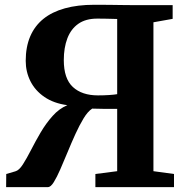

<svg xmlns="http://www.w3.org/2000/svg" viewBox="-20 -764 768 784"><path d="M5 0 5.5 -53.5 43 -64.5Q58 -68.5 73.5 -92.8Q89 -117 106.8 -151.8Q124.5 -186.5 146.2 -223.5Q168 -260.5 194.8 -290.5Q221.5 -320.5 255 -334.5Q199.5 -342 161.5 -368Q123.5 -394 104.2 -432.5Q85 -471 85 -515.5Q85 -572 103.2 -615Q121.5 -658 157 -686.8Q192.5 -715.5 244.8 -730Q297 -744.5 365 -744.5Q399.5 -744.5 425.2 -744.2Q451 -744 475.2 -743.5Q499.5 -743 529 -743H685V-687L606.5 -673V-65L690.5 -53.5V0H369.5V-53.5L458.5 -65V-319.5Q428.5 -319.5 403.2 -319.5Q378 -319.5 356.5 -320.5Q338.5 -309 321.5 -281Q304.5 -253 288 -216.8Q271.5 -180.5 256 -142.8Q240.5 -105 226.2 -72.5Q212 -40 199.5 -20Q187 0 176 0ZM380 -374.5Q405 -374.5 426.5 -376Q448 -377.5 458.5 -379.5V-686.5Q445 -687 431.5 -687.2Q418 -687.5 404.5 -687.8Q391 -688 377 -688Q330 -688 299.8 -666.8Q269.5 -645.5 255 -607.2Q240.5 -569 240.5 -518.5Q240.5 -443 277.5 -408.8Q314.5 -374.5 380 -374.5Z"/></svg>

Font: Merriweather 36pt
Style: Bold
Weight: 700
Designer: Eben Sorkin
Foundry: Eben Sorkin
Version: Version 2.100